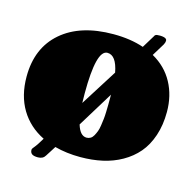

<svg xmlns="http://www.w3.org/2000/svg" viewBox="-123 -930 1152 1136"><g transform="rotate(15 452.5 -361.5)"><path d="M454.6 -107.4Q467.8 -107.4 478.8 -114Q489.7 -120.6 497.3 -134.5Q504.9 -148.4 510.5 -163.1Q516.1 -177.7 519.3 -200.7Q522.5 -223.6 524.7 -241Q526.9 -258.3 527.6 -285.2Q528.3 -312 528.6 -327.1Q528.8 -342.3 528.8 -367.7V-390.6Q417.5 -208.5 395 -172.4Q414.6 -107.4 454.6 -107.4ZM377.4 -299.3Q443.4 -404.3 518.6 -522.9Q499.5 -624.5 444.8 -624.5Q376.5 -624.5 376.5 -357.9Q376.5 -322.8 377.4 -299.3ZM706.5 -681.6Q789.6 -634.8 832.3 -555.7Q875 -476.6 875 -377.4Q875 -296.9 853 -231.4Q831.1 -166 792.5 -120.8Q753.9 -75.7 700 -45.2Q646 -14.6 583 -0.7Q520 13.2 448.2 13.2Q363.8 13.2 291 -6.3Q283.7 5.4 269.8 27.3Q255.9 49.3 251 56.6Q237.8 79.6 206.5 79.6Q180.7 79.6 169.7 71.3Q158.7 63 158.7 45.9Q158.7 41.5 162.8 35.6Q167 29.8 174.8 20.5Q182.6 11.2 187.5 2.9Q192.4 -4.9 211.4 -35.6Q119.1 -81.1 68.8 -165Q18.6 -249 18.6 -365.2Q18.6 -541 134 -640.6Q249.5 -740.2 451.7 -740.2Q556.2 -740.2 637.2 -712.4Q671.9 -767.6 684.6 -790Q689 -802.7 706.5 -802.7H710Q712.9 -803.2 716.3 -803.2Q719.7 -803.2 725.1 -803Q730.5 -802.7 735.1 -802Q739.7 -801.3 744.6 -800Q749.5 -798.8 752.9 -796.6Q756.3 -794.4 758.5 -791.3Q760.7 -788.1 760.7 -783.7Q760.7 -771 753.4 -758.3Q735.4 -728.5 706.5 -681.6Z"/></g></svg>

Font: Coustard Black
Style: Regular
Weight: 900
Foundry: vernon adams
Version: Version 1.001;